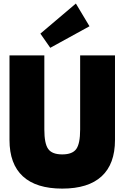

<svg xmlns="http://www.w3.org/2000/svg" viewBox="-20 -1068 715 1102"><path d="M34.5 -750H234.5V-324.5Q234.5 -243.6 256.8 -212.7Q279.1 -181.8 337.3 -181.8Q395.5 -181.8 417.7 -212.7Q440 -243.6 440 -324.5V-750H640V-264.5Q640 -126.8 563.4 -56.1Q486.8 14.5 337.3 14.5Q187.7 14.5 111.1 -56.1Q34.5 -126.8 34.5 -264.5ZM268.6 -793.6 211.8 -875 415.5 -1047.7 493.6 -917.3Z"/></svg>

Font: Spartan MB Black
Style: Regular
Weight: 900
Designer: Matt Bailey, Mirko Velimirovic
Foundry: Matt Bailey
Version: Version 1.005